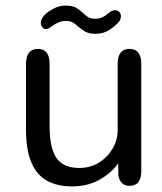

<svg xmlns="http://www.w3.org/2000/svg" viewBox="-20 -656 579 687"><path d="M115.5 -481Q157.5 -481 157.5 -427V-205.5Q157.5 -126 182.2 -90.5Q207 -55 263.5 -55Q303 -55 333.8 -74Q364.5 -93 382.8 -124Q401 -155 401 -191.5V-427Q401 -481 443.5 -481Q485.5 -481 485.5 -427V-45Q485.5 9 443.5 9Q410 9 403.5 -28.5L403 -71.5Q377 -35.5 334.5 -12.2Q292 11 238 11Q186 11 149 -9Q112 -29 92.5 -74Q73 -119 73 -193.5V-427Q73 -481 115.5 -481ZM321.5 -535Q298 -535 284.8 -543Q271.5 -551 259 -561.5Q249 -571 239.8 -576Q230.5 -581 216 -581Q201 -581 189 -575.8Q177 -570.5 168 -563.5Q153 -552 144 -552Q137 -552 131.5 -558.5Q126 -565 126 -574Q126 -591 145.5 -608Q158 -618.5 176 -627.2Q194 -636 214.5 -636Q238.5 -636 251.5 -628.8Q264.5 -621.5 276 -610.5Q285.5 -600.5 295 -594.8Q304.5 -589 320.5 -589Q335 -589 346 -594Q357 -599 365 -606.5Q371.5 -612 378.2 -615.8Q385 -619.5 392 -619.5Q400 -619.5 406.2 -614Q412.5 -608.5 412.5 -598Q412.5 -585.5 405 -577.5Q394.5 -565 372.8 -550Q351 -535 321.5 -535Z"/></svg>

Font: Sono
Style: Regular
Weight: 400
Designer: Tyler Finck
Foundry: Tyler Finck
Version: Version 2.112